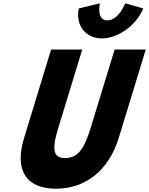

<svg xmlns="http://www.w3.org/2000/svg" viewBox="-20 -1124 900 1159"><path d="M736.1 -1104C736.1 -1104 696.6 -1001 628 -1001C559.5 -1001 583 -1104 583 -1104L455.4 -1073C434.7 -966 500.7 -892 594.7 -892C688.8 -892 800 -966 844.7 -1073ZM671.9 -825H859.9L697.3 -293C634.9 -89 491.1 15 317.4 15C143.7 15 63.5 -89 125.9 -293L288.5 -825H476.5L330.7 -348C288.5 -210 306.9 -170 374 -170C441 -170 483.9 -210 526.1 -348Z"/></svg>

Font: Hussar
Style: BdSuprConOblThree
Weight: 700
Foundry: Cannot Into Space Fonts
Version: Version 2.00